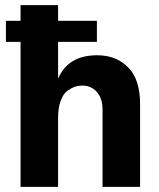

<svg xmlns="http://www.w3.org/2000/svg" viewBox="-20 -727 620 747"><path d="M206 -564V-421Q245 -512 358 -512Q432 -512 478.5 -465Q525 -418 525 -323V0H379V-300Q379 -344 357 -369Q335 -394 300 -394Q285 -394 271.5 -389.5Q258 -385 242 -373.5Q226 -362 216 -334.5Q206 -307 206 -268V0H60V-564H3V-646H60V-707H206V-646H357V-564Z"/></svg>

Font: Hind Bold
Style: Regular
Weight: 700
Designer: Manushi Parikh, Satya Rajpurohit
Foundry: Indian Type Foundry
Version: Version 1.201;PS 1.0;hotconv 1.0.78;makeotf.lib2.5.61930; tt